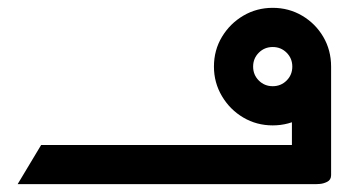

<svg xmlns="http://www.w3.org/2000/svg" viewBox="-20 -470 890 490"><path d="M25 0 85 -100H435V0ZM405 0V-100H725V-228L825 -300V-23Q825 -11 815 -6Q805 -1 795 -0.5Q785 0 785 0ZM676 -150Q635 -150 601 -170Q567 -190 546.5 -224.5Q526 -259 526 -300Q526 -342 546.5 -376Q567 -410 601 -430Q635 -450 676 -450Q717 -450 751 -430Q785 -410 805 -376Q825 -342 825 -300Q825 -259 805 -224.5Q785 -190 751 -170Q717 -150 676 -150ZM676 -250Q697 -250 711.5 -264.5Q726 -279 726 -300Q726 -321 711.5 -335.5Q697 -350 676 -350Q655 -350 640.5 -335.5Q626 -321 626 -300Q626 -279 640.5 -264.5Q655 -250 676 -250Z"/></svg>

Font: Reem Kufi
Style: Regular
Weight: 400
Designer: Khaled Hosny
Version: Version 1.6